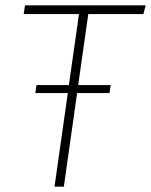

<svg xmlns="http://www.w3.org/2000/svg" viewBox="-20 -702 568 722"><path d="M519 -649H312L274 -382H396L392 -352H270L220 0H185L235 -352H113L117 -382H239L277 -649H69L74 -682H528Z"/></svg>

Font: Fira Sans UltraLight
Style: Italic
Weight: 200
Italic angle: -8°
Designer: Carrois Corporate & Edenspiekermann AG
Foundry: Carrois Corporate GbR & Edenspiekermann AG
Version: Version 4.203;PS 004.203;hotconv 1.0.88;makeotf.lib2.5.64775